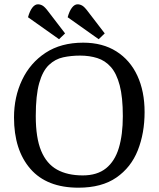

<svg xmlns="http://www.w3.org/2000/svg" viewBox="-20 -858 736 891"><path d="M344 13Q197 13 121 -74.5Q45 -162 45 -313Q45 -408 82.5 -487Q120 -566 191.5 -613Q263 -660 366 -660Q456 -660 520 -619.5Q584 -579 617.5 -506.5Q651 -434 651 -338Q651 -240 619.5 -160.5Q588 -81 520 -34Q452 13 344 13ZM364 -44Q431 -44 472 -77Q513 -110 531.5 -171.5Q550 -233 550 -319Q550 -407 535.5 -462Q521 -517 494.5 -547Q468 -577 431.5 -588.5Q395 -600 352 -600Q310 -600 273 -592Q236 -584 207 -556.5Q178 -529 162 -472.5Q146 -416 146 -319Q146 -218 171 -158Q196 -98 244.5 -71Q293 -44 364 -44ZM254 -676 282 -703 203 -806Q188 -826 177.5 -832Q167 -838 156 -838Q142 -838 130 -822.5Q118 -807 110 -778ZM438 -676 466 -703 387 -806Q372 -826 361.5 -832Q351 -838 340 -838Q326 -838 314 -822.5Q302 -807 294 -778Z"/></svg>

Font: Faustina VF Beta
Style: Regular
Weight: 400
Designer: Alfonso Garcia
Foundry: Omnibus-Type
Version: Version 1.006